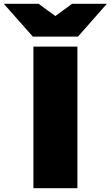

<svg xmlns="http://www.w3.org/2000/svg" viewBox="-112 -997 586 1017"><path d="M65 -750H298V0H65ZM301 -803H62L-92 -977H92L235 -873H128L270 -977H454Z"/></svg>

Font: Unbounded ExtraBold
Style: Regular
Weight: 800
Designer: Luke Prowse, Jean-Baptiste Morizot, Fátima Lázaro, Florian Runge
Foundry: NaN
Version: Version 1.701;gftools[0.9.28.dev5+ged2979d]